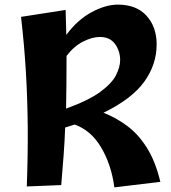

<svg xmlns="http://www.w3.org/2000/svg" viewBox="-20 -801 742 831"><path d="M96 6Q101 -131 100 -252.5Q99 -374 92 -490.5Q85 -607 71 -728L264 -758Q265 -729 265.5 -702.5Q266 -676 267 -650Q315 -715 376 -748Q437 -781 490 -781Q571 -781 614.5 -732.5Q658 -684 658 -609Q658 -522 604.5 -447.5Q551 -373 428 -313Q482 -292 530.5 -256Q579 -220 616 -161Q653 -102 674 -14L475 10Q462 -88 418 -162.5Q374 -237 303 -262Q283 -255 262 -249Q260 -192 255.5 -131Q251 -70 245 0ZM412 -641Q379 -641 339.5 -621Q300 -601 268 -559Q268 -498 267.5 -442Q267 -386 266 -331Q363 -366 413.5 -403Q464 -440 482 -475.5Q500 -511 500 -541Q500 -580 478 -610.5Q456 -641 412 -641Z"/></svg>

Font: Marhey SemiBold
Style: Regular
Weight: 600
Designer: Nur Syamsi & Bustanul Arifin
Foundry: Namelatype
Version: Version 1.000; ttfautohint (v1.8.4.7-5d5b)